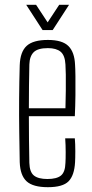

<svg xmlns="http://www.w3.org/2000/svg" viewBox="-20 -772 383 798"><path d="M251 -197H291Q293 -174 293 -144Q293 -114 292 -98Q289 -43 265 -18.5Q241 6 179 6Q117 6 90.5 -18.5Q64 -43 62 -98Q61 -155 60 -222.5Q59 -290 59.5 -361.5Q60 -433 62 -501Q64 -557 91 -581.5Q118 -606 179 -606Q239 -606 264.5 -580.5Q290 -555 292 -502Q293 -491 293.5 -456Q294 -421 293.5 -376Q293 -331 291 -289H100Q100 -241 100.5 -192Q101 -143 102 -95Q103 -57 121 -42.5Q139 -28 177 -28Q216 -28 233.5 -42.5Q251 -57 252 -95Q253 -110 253 -139.5Q253 -169 251 -197ZM179 -572Q137 -572 120 -555Q103 -538 102 -504Q101 -461 100.5 -415.5Q100 -370 100 -322H252Q253 -358 253.5 -395Q254 -432 253.5 -462Q253 -492 252 -504Q250 -542 232 -557Q214 -572 179 -572ZM89 -752H130L178 -679L226 -752H267L199 -647H157Z"/></svg>

Font: Big Shoulders Text Thin
Style: Regular
Weight: 100
Designer: Patric King
Foundry: XO Type Co
Version: Version 1.000; ttfautohint (v1.8.2)